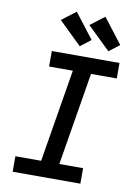

<svg xmlns="http://www.w3.org/2000/svg" viewBox="-104 -1055 809 1123"><g transform="rotate(10 300.0 -493.5)"><path d="M52 0V-92H205L296 -643H155V-735H557V-643H404L313 -92H454V0ZM481 -791 345 -923 429 -987 543 -839ZM311 -791 175 -923 259 -987 373 -839Z"/></g></svg>

Font: Iosevka Curly SmBdExObl
Style: Regular
Weight: 600
Width: 7
Italic angle: -9°
Monospace: yes
Designer: Belleve Invis
Foundry: Belleve Invis
Version: Version 11.1.0; ttfautohint (v1.8.3)